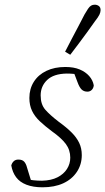

<svg xmlns="http://www.w3.org/2000/svg" viewBox="-20 -785 448 817"><path d="M161 12Q121 12 92.5 1Q64 -10 48.5 -31Q33 -52 28 -81Q31 -92 38.5 -99Q46 -106 58 -106Q75 -106 83 -97Q91 -88 95 -72L115 -7L85 -25Q104 -20 121.5 -18Q139 -16 159 -16Q198 -17 224.5 -30.5Q251 -44 265 -66Q279 -88 279 -114Q279 -147 260 -172.5Q241 -198 200 -227Q172 -248 150 -268.5Q128 -289 116.5 -313Q105 -337 105 -368Q105 -407 124 -437Q143 -467 177.5 -483.5Q212 -500 258 -500Q294 -500 319 -489.5Q344 -479 359.5 -461.5Q375 -444 379 -422Q378 -410 370.5 -402.5Q363 -395 352 -395Q337 -395 327.5 -404Q318 -413 310 -435L291 -485L324 -466Q310 -469 295 -470.5Q280 -472 264 -472Q208 -471 180.5 -444.5Q153 -418 153 -379Q153 -341 172.5 -318.5Q192 -296 231 -266Q263 -243 284.5 -221.5Q306 -200 317 -177Q328 -154 328 -125Q328 -85 307 -53.5Q286 -22 249 -5Q212 12 161 12ZM257 -565Q271 -592 285 -619Q299 -646 313.5 -673Q328 -700 340 -724Q348 -738 354.5 -747.5Q361 -757 367.5 -761Q374 -765 383 -765Q393 -765 400.5 -759.5Q408 -754 408 -742Q408 -733 403 -722.5Q398 -712 383 -693Q368 -671 350.5 -647.5Q333 -624 315 -599.5Q297 -575 279 -552Z"/></svg>

Font: Source Serif 4 Light
Style: Italic
Weight: 300
Italic angle: -12°
Designer: Frank Grießhammer
Foundry: Adobe Systems Incorporated
Version: Version 4.004;hotconv 1.0.116;makeotfexe 2.5.65601